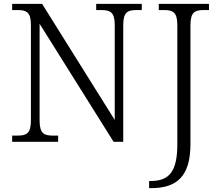

<svg xmlns="http://www.w3.org/2000/svg" viewBox="-20 -734 1139 994"><path d="M752 240H763C893 240 966 181 966 12V-603C966 -672 989 -682 1036 -682H1062V-714H802V-682H828C874 -682 898 -672 898 -605V13C898 151 858 203 761 203H752ZM43 0H281V-32H255C208 -32 185 -42 185 -111V-611L568 0H618V-603C618 -672 641 -682 688 -682H714V-714H478V-682H503C550 -682 574 -672 574 -605V-113L198 -714H43V-682H70C117 -682 140 -672 140 -605V-111C140 -42 117 -32 70 -32H43Z"/></svg>

Font: Noto Serif Light
Style: Regular
Weight: 300
Designer: Monotype Design Team
Foundry: Monotype Imaging Inc.
Version: Version 2.013